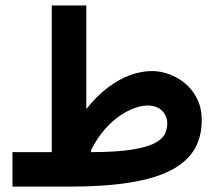

<svg xmlns="http://www.w3.org/2000/svg" viewBox="-20 -694 799 714"><path d="M318.6 -135.6Q342.3 -182.4 370.8 -214.2Q399.4 -246.1 428.6 -265.4Q457.8 -284.7 483.6 -293.2Q509.4 -301.6 527.5 -301.6Q563.6 -301.6 582.8 -282Q602.1 -262.3 602.1 -234.5Q602.1 -215.7 593.8 -197.1Q585.4 -178.6 557.7 -163Q530 -147.5 473 -138Q415.9 -128.5 318.6 -128.2ZM172.5 -128.2H26.4V0H236.8Q369.8 0 463.7 -15.3Q557.7 -30.5 616.6 -61.3Q675.5 -92.2 702.9 -138.5Q730.2 -184.8 730.2 -246.9Q730.2 -291.5 713.6 -325.5Q697 -359.5 669.7 -382.8Q642.3 -406 609.7 -417.9Q577 -429.8 545.4 -429.8Q505.1 -429.8 463.2 -414.4Q421.3 -398.9 380.1 -367.7Q339 -336.4 301 -288.5V-673.6H172.5Z"/></svg>

Font: Estedad-VF-FD Black
Style: Regular
Weight: 900
Designer: Amin Abedi
Version: Version 4.000